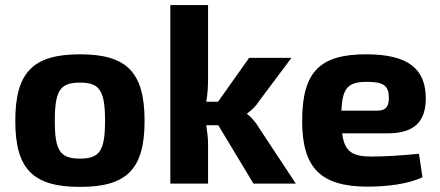

<svg xmlns="http://www.w3.org/2000/svg" viewBox="-20 -720 1725 753"><path d="M294 -507C109 -507 40 -436 40 -246C40 -57 109 13 294 13C478 13 547 -57 547 -246C547 -436 478 -507 294 -507ZM294 -396C370 -396 392 -366 392 -246C392 -128 370 -98 294 -98C216 -98 195 -128 195 -246C195 -366 216 -396 294 -396Z M836 -229 974 0H1140L995 -220C983 -241 961 -265 949 -273V-275C961 -283 983 -302 995 -322L1123 -493H957L835 -321H789C794 -350 796 -380 796 -411V-700H648V0H796V-155C796 -177 793 -203 789 -229Z M1500 -197C1607 -197 1650 -245 1650 -335C1649 -448 1584 -507 1416 -507C1237 -507 1165 -441 1165 -246C1165 -64 1235 12 1422 12C1492 12 1579 3 1637 -25L1623 -117C1556 -110 1484 -106 1439 -106C1364 -106 1331 -123 1322 -197ZM1319 -286C1323 -379 1347 -399 1421 -399C1485 -399 1505 -383 1505 -337C1505 -309 1499 -286 1459 -286Z"/></svg>

Font: SnT
Style: Bold
Weight: 700
Designer: Natanael Gama
Version: Version 1.001;PS 001.001;hotconv 1.0.70;makeotf.lib2.5.58329